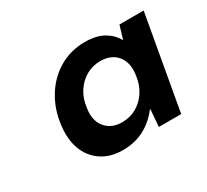

<svg xmlns="http://www.w3.org/2000/svg" viewBox="-85 -839 667 618"><g transform="rotate(-30 249.0 -529.5)"><path d="M216 -348Q170 -348 137.5 -370Q105 -392 91 -430.5Q77 -469 84 -520Q91 -574 118 -617.5Q145 -661 187.5 -686Q230 -711 283 -711Q326 -711 353 -695Q380 -679 393 -654L408 -704H498L436 -355H353L358 -418H356Q331 -385 296 -366.5Q261 -348 216 -348ZM259 -427Q288 -427 312 -440.5Q336 -454 352 -478.5Q368 -503 372 -535Q379 -580 357.5 -606.5Q336 -633 295 -633Q267 -633 243 -619.5Q219 -606 203 -581.5Q187 -557 183 -524Q176 -480 197.5 -453.5Q219 -427 259 -427Z"/></g></svg>

Font: DM Sans 36pt
Style: Bold Italic
Weight: 700
Italic angle: -10°
Designer: Colophon Foundry, Jonny Pinhorn
Foundry: Colophon Foundry
Version: Version 4.004;gftools[0.9.30]